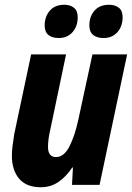

<svg xmlns="http://www.w3.org/2000/svg" viewBox="-20 -778 555 808"><path d="M152 10Q91 10 60.5 -26Q30 -62 30 -123Q30 -142 33 -166Q36 -190 40 -214L111 -549H258L192 -234Q187 -214 184.5 -194.5Q182 -175 182 -160Q182 -117 216 -117Q249 -117 272 -161.5Q295 -206 310 -276L369 -549H515L399 0H283L287 -73H284Q258 -34 225.5 -12Q193 10 152 10ZM416 -618Q388 -618 372 -631Q356 -644 356 -671Q356 -708 377.5 -733Q399 -758 439 -758Q464 -758 480 -745.5Q496 -733 496 -706Q496 -667 474 -642.5Q452 -618 416 -618ZM228 -618Q199 -618 183.5 -631Q168 -644 168 -671Q168 -708 189.5 -733Q211 -758 251 -758Q275 -758 291 -745.5Q307 -733 307 -706Q307 -667 285 -642.5Q263 -618 228 -618Z"/></svg>

Font: Noto Sans Condensed ExtraBold
Style: Italic
Weight: 800
Width: 3
Italic angle: -12°
Designer: Monotype Design Team
Foundry: Monotype Imaging Inc.
Version: Version 2.013; ttfautohint (v1.8.4.7-5d5b)